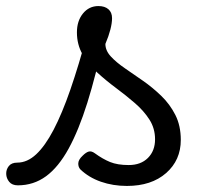

<svg xmlns="http://www.w3.org/2000/svg" viewBox="-114 -595 684 634"><path d="M-55 17Q-74 17 -83.5 5.5Q-93 -6 -93.5 -20.5Q-94 -35 -85 -46.5Q-76 -58 -57 -58Q-24 -58 5.5 -85.5Q35 -113 63 -166.5Q91 -220 118.5 -299.5Q146 -379 174 -483L229 -469Q203 -347 174.5 -256Q146 -165 112.5 -104Q79 -43 38 -13Q-3 17 -55 17ZM305 19Q259 19 219 5Q179 -9 151 -36Q144 -44 144.5 -56Q145 -68 159 -81Q170 -92 179 -94.5Q188 -97 199 -89Q225 -70 249.5 -60Q274 -50 311 -50Q351 -50 374.5 -73.5Q398 -97 398 -135Q398 -171 379.5 -200Q361 -229 331.5 -254.5Q302 -280 269 -304.5Q236 -329 206.5 -356Q177 -383 158.5 -415.5Q140 -448 140 -488Q140 -526 160 -550.5Q180 -575 211 -575Q232 -575 244 -564.5Q256 -554 256 -535Q256 -519 250.5 -497.5Q245 -476 234 -450Q234 -428 252 -408.5Q270 -389 298.5 -369.5Q327 -350 358.5 -328Q390 -306 418.5 -278.5Q447 -251 465 -215.5Q483 -180 483 -133Q483 -66 434.5 -23.5Q386 19 305 19Z"/></svg>

Font: Playwrite BR
Style: Regular
Weight: 400
Designer: Veronika Burian, José Scaglione
Foundry: TypeTogether
Version: Version 1.002